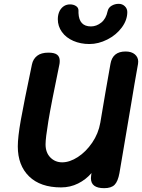

<svg xmlns="http://www.w3.org/2000/svg" viewBox="-20 -979 744 1003"><path d="M702 -657Q702 -649 701 -645L682 -537L666 -441L604 -75Q596 -31 578.5 -13.5Q561 4 524 4Q455 4 455 -48Q455 -57 456 -61L458 -75Q429 -41 388 -20.5Q347 0 299 0Q191 0 132 -57.5Q73 -115 73 -214Q73 -263 88.5 -350.5Q104 -438 147 -643Q153 -671 174 -687.5Q195 -704 233 -704Q264 -704 278 -693.5Q292 -683 292 -661Q292 -648 290 -641Q247 -434 232.5 -345.5Q218 -257 218 -225Q218 -182 243 -156.5Q268 -131 305 -131Q344 -131 386.5 -158.5Q429 -186 461.5 -233.5Q494 -281 504 -338L518 -421Q523 -448 531 -497.5Q539 -547 557 -645Q568 -710 636 -710Q667 -710 684.5 -695Q702 -680 702 -657ZM282 -879Q282 -903 292 -923Q311 -956 346 -956Q364 -956 377 -947.5Q390 -939 390 -924V-911Q393 -841 455 -841Q484 -841 509 -861Q534 -881 542 -920Q546 -939 563 -949Q580 -959 600 -959Q619 -959 632 -946.5Q645 -934 645 -916Q645 -874 616 -835Q587 -796 540.5 -772.5Q494 -749 447 -749Q401 -749 363 -765.5Q325 -782 303.5 -812Q282 -842 282 -879Z"/></svg>

Font: Mali
Style: Bold Italic
Weight: 700
Italic angle: -10°
Version: Version 1.000; ttfautohint (v1.6)